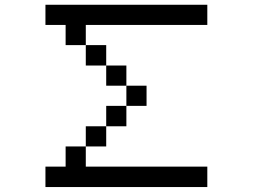

<svg xmlns="http://www.w3.org/2000/svg" viewBox="-20 -712 1040 790"><path d="M167 -609.4V-692.4H833V-609.4H333V-526.4H250V-609.4ZM167 -26.4H250V-109.4H333V-192.4H417V-276.4H500V-192.4H417V-109.4H333V-26.4H833V57.6H167ZM500 -276.4V-359.4H417V-442.4H333V-526.4H417V-442.4H500V-359.4H583V-276.4Z"/></svg>

Font: KH Dot Kodenmachou 12
Style: Regular
Weight: 400
Designer: Original version for X68000 by Keitarou Hiraki (http://hp.vector.co.jp/authors/VA000874/) / TrueType conversion by Homem
Version: Version 1.00.20150527